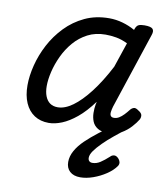

<svg xmlns="http://www.w3.org/2000/svg" viewBox="-85 -590 792 906"><g transform="rotate(10 311.5 -137.5)"><path d="M169 17Q129 17 100 -2Q71 -21 55.5 -56.5Q40 -92 40 -141Q40 -186 53 -237.5Q66 -289 92 -338.5Q118 -388 157.5 -429Q197 -470 249 -494.5Q301 -519 366 -519Q398 -519 430 -510Q462 -501 490 -485L491 -489Q497 -506 507 -510.5Q517 -515 535 -515Q566 -515 574.5 -505.5Q583 -496 576 -476L455 -111Q451 -97 449.5 -85Q448 -73 452.5 -66.5Q457 -60 468 -60Q481 -60 492.5 -67Q504 -74 515 -85.5Q526 -97 536 -110Q543 -119 552.5 -122Q562 -125 575 -115Q592 -105 593.5 -94.5Q595 -84 590 -74Q580 -57 561 -36Q542 -15 515.5 0.5Q489 16 454 16Q422 16 403.5 4.5Q385 -7 377.5 -25.5Q370 -44 369.5 -66Q369 -88 373 -110Q374 -112 374.5 -114.5Q375 -117 375 -120Q338 -70 301.5 -40Q265 -10 231.5 3.5Q198 17 169 17ZM130 -153Q130 -125 138 -104.5Q146 -84 161 -73.5Q176 -63 198 -63Q232 -63 270 -90.5Q308 -118 348.5 -170.5Q389 -223 428 -298L468 -417Q439 -431 413 -435.5Q387 -440 362 -440Q314 -440 276.5 -420.5Q239 -401 211.5 -369Q184 -337 166 -298.5Q148 -260 139 -222Q130 -184 130 -153ZM360 244Q328 244 310 227.5Q292 211 292 182Q292 155 307 128Q322 101 348.5 75.5Q375 50 409.5 23.5Q444 -3 483 -30H547V-25Q514 1 484.5 25Q455 49 432.5 71.5Q410 94 397 112.5Q384 131 384 146Q384 156 389.5 161.5Q395 167 405 167Q424 167 442 155.5Q460 144 483 123Q489 116 499.5 114.5Q510 113 521 124Q528 131 530.5 140.5Q533 150 527 160Q511 183 482.5 202Q454 221 421.5 232.5Q389 244 360 244Z"/></g></svg>

Font: Playwrite NL
Style: Regular
Weight: 400
Designer: Veronika Burian, José Scaglione
Foundry: TypeTogether
Version: Version 1.002